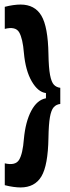

<svg xmlns="http://www.w3.org/2000/svg" viewBox="-20 -727 309 844"><path d="M245 -270Q227 -268 216 -255.5Q205 -243 199.5 -212Q194 -181 193 -121Q191 0 162 48.5Q133 97 70 97Q57 97 38.5 94.5Q20 92 1 87V-9Q48 2 64 -24.5Q80 -51 85 -116Q92 -192 117.5 -240Q143 -288 182 -295V-318Q147 -322 119.5 -369.5Q92 -417 85 -495Q80 -557 64.5 -584.5Q49 -612 1 -600V-697Q20 -702 38 -704.5Q56 -707 70 -707Q133 -707 162 -658Q191 -609 193 -489Q194 -429 200 -397.5Q206 -366 217 -354.5Q228 -343 245 -341Z"/></svg>

Font: Bricolage Grotesque 12pt Condensed SemiBold
Style: Regular
Weight: 600
Width: 3
Designer: Mathieu Triay
Foundry: Atelier Triay
Version: Version 1.001; ttfautohint (v1.8.4.7-5d5b);gftools[0.9.33.de